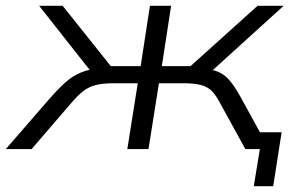

<svg xmlns="http://www.w3.org/2000/svg" viewBox="-45 -514 1007 662"><path d="M830 128 851 0H810L819 -58H926L897 128ZM-25 0 127 -175Q156 -208 180.5 -230Q205 -252 234 -264Q263 -276 304 -279L276 -258L90 -494H171L337 -286H440L472 -494H545L513 -286H612L843 -494H933L673 -258L653 -278Q686 -275 707 -266.5Q728 -258 746 -237.5Q764 -217 787 -175L883 0H801L714 -158Q700 -185 686 -199.5Q672 -214 649 -220.5Q626 -227 584 -227H503L467 0H394L430 -227H347Q308 -227 284 -220.5Q260 -214 241.5 -199.5Q223 -185 200 -158L64 0Z"/></svg>

Font: Nunito Sans 7pt SemiExpanded Light
Style: Italic
Weight: 300
Width: 6
Italic angle: -9°
Designer: Vernon Adams
Foundry: Vernon Adams
Version: Version 3.101;gftools[0.9.27]